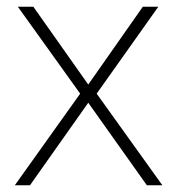

<svg xmlns="http://www.w3.org/2000/svg" viewBox="-20 -550 529 570"><path d="M218 -272 33 -530H79L242 -299L404 -530H450L267 -272L462 0H416L242 -245L69 0H24Z"/></svg>

Font: Noto Sans Bengali UI ExtraLight
Style: Regular
Weight: 200
Designer: Jelle Bosma - Monotype Design Team
Foundry: Monotype Imaging Inc.
Version: Version 2.003; ttfautohint (v1.8.4.7-5d5b)